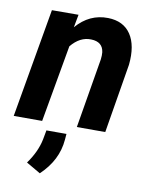

<svg xmlns="http://www.w3.org/2000/svg" viewBox="-88 -603 724 916"><g transform="rotate(10 274.0 -145.0)"><path d="M219.2 -528.8 207.5 -466.3Q271 -540 361.3 -538.1Q436 -536.6 471.7 -483.4Q507.3 -430.2 497.6 -335.9L441.9 0H304.2L360.8 -337.4Q363.3 -356.4 361.8 -372.1Q355.5 -421.9 299.3 -423.3Q245.1 -425.3 202.1 -373L136.2 0H-1.5L90.3 -528.3ZM168.5 248 99.6 208Q143.6 147 155.8 85.9L164.1 41H261.2L258.8 69.8Q250.5 170.4 168.5 248Z"/></g></svg>

Font: RobotoInd
Style: Bold Italic
Weight: 700
Italic angle: -12°
Designer: Google
Version: Version 2.001150; 2014